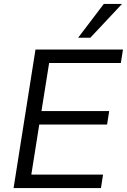

<svg xmlns="http://www.w3.org/2000/svg" viewBox="-20 -957 646 977"><path d="M49.1 0 160.6 -705H605.7L595 -636.4H230L191 -392H535.6L524.9 -323.4H179.8L139.4 -68.6H504.4L493.7 0ZM377.6 -765 508.1 -936.9H600.8L439.6 -765Z"/></svg>

Font: Nunito Sans 12pt ExtraLight
Style: Italic
Weight: 200
Italic angle: -9°
Designer: Vernon Adams
Foundry: Vernon Adams
Version: Version 3.101;gftools[0.9.27]